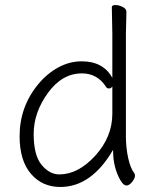

<svg xmlns="http://www.w3.org/2000/svg" viewBox="-20 -728 615 764"><path d="M483 -681 481 -592V-185Q481 -141 490 -99.5Q499 -58 515 -38Q517 -36 517 -27.5Q517 -19 506 -4.5Q495 10 483 10Q471 10 459 -11Q430 -62 430 -128V-132Q344 16 220 16Q148 16 103 -36.5Q58 -89 58 -186Q58 -304 133 -394Q168 -436 212.5 -460Q257 -484 305 -484Q391 -484 427 -418V-593L425 -699Q425 -708 439 -708Q453 -708 468 -700.5Q483 -693 483 -681ZM427 -384Q422 -376 414 -376Q406 -376 403 -381Q368 -436 306 -436Q227 -436 170.5 -358Q114 -280 114 -195Q114 -110 145.5 -72Q177 -34 216 -34Q291 -34 359 -108.5Q427 -183 427 -276Z"/></svg>

Font: LXGW WenKai Lite Light
Style: Regular
Weight: 300
Designer: LXGW / Fontworks Inc.
Foundry: LXGW / Fontworks Inc.
Version: Version 1.511; March 25, 2025